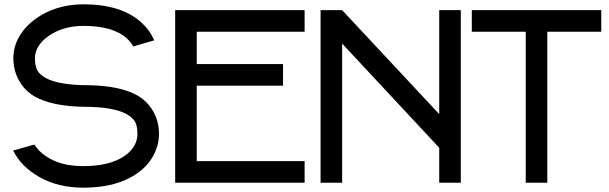

<svg xmlns="http://www.w3.org/2000/svg" viewBox="-20 -847 2822 890"><path d="M368 -827Q542 -827 635 -743Q674 -708 695 -660L598 -632Q586 -652 568 -669Q504 -727 368 -727Q270 -727 202 -678Q142 -634 142 -577Q142 -541 152.5 -521.5Q163 -502 191 -486Q252 -452 392 -452Q538 -449 616 -405Q663 -378 690 -331Q717 -284 717 -227Q717 -174 691 -126Q665 -78 618 -45Q523 23 367 23Q251 23 165 -25Q79 -73 41 -149L139 -177Q167 -133 224.5 -105Q282 -77 367 -77Q491 -77 560 -126Q617 -167 617 -227Q617 -263 606 -282.5Q595 -302 567 -318Q506 -352 367 -352Q220 -355 142 -399Q95 -426 68.5 -473Q42 -520 42 -577Q42 -631 69.5 -678Q97 -725 144 -759Q238 -827 368 -827Z M792 -800V-700V-550V-450V-100V0H1392V-100H892V-450H1292V-550H892V-700H1392V-800H892Z M1466 -800V0H1566V-645L2016 -162V0H2116V-25V-142V-167V-650V-800H2016V-318L1566 -800Z M2167 -800V-700H2417V0H2517V-700H2767V-800H2517H2417Z"/></svg>

Font: Serreria Sobria
Style: Medium
Weight: 500
Version: Version 001.000